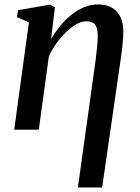

<svg xmlns="http://www.w3.org/2000/svg" viewBox="-20 -570 616 844"><path d="M322.5 254 400.5 -307Q404.5 -338 407 -364.2Q409.5 -390.5 409.5 -411.5Q409.5 -447.5 398 -462Q386.5 -476.5 358.5 -476.5Q339 -476.5 316.5 -464Q294 -451.5 271.8 -430.2Q249.5 -409 229.5 -381.5Q209.5 -354 195 -323.5L150.5 0H42.5L107 -471.5L54 -495L59.5 -525L201 -550L221.5 -538L204.5 -398.5Q223 -429.5 245.5 -457Q268 -484.5 294.5 -505.5Q321 -526.5 350.2 -538.5Q379.5 -550.5 410.5 -550.5Q464 -550.5 493 -519.5Q522 -488.5 522 -432.5Q522 -408.5 519 -378Q516 -347.5 510 -306L429 254Z"/></svg>

Font: Merriweather 60pt Medium
Style: Italic
Weight: 500
Italic angle: -7.8°
Version: Version 2.101